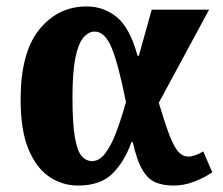

<svg xmlns="http://www.w3.org/2000/svg" viewBox="-20 -566 691 596"><path d="M222 10Q174 10 133.5 -17Q93 -44 68.5 -102.5Q44 -161 44 -257Q44 -403 102 -474.5Q160 -546 249 -546Q302 -546 342.5 -513Q383 -480 407 -393H411L451 -536H629L473 -247Q492 -183 506 -146.5Q520 -110 533.5 -95Q547 -80 565 -80Q584 -80 611 -96L639 -31Q612 -13 581 -1.5Q550 10 519 10Q487 10 463.5 0.5Q440 -9 422.5 -38Q405 -67 392 -125H388Q368 -67 330.5 -28.5Q293 10 222 10ZM266 -66Q289 -66 307.5 -91Q326 -116 341.5 -157.5Q357 -199 371 -249Q348 -365 327 -416.5Q306 -468 274 -468Q255 -468 239 -449.5Q223 -431 214 -386.5Q205 -342 205 -264Q205 -182 212.5 -139.5Q220 -97 233.5 -81.5Q247 -66 266 -66Z"/></svg>

Font: Noto Serif SemiCondensed ExtraBold
Style: Regular
Weight: 800
Width: 4
Designer: Monotype Design Team
Foundry: Monotype Imaging Inc.
Version: Version 2.015